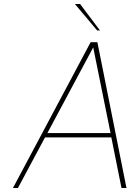

<svg xmlns="http://www.w3.org/2000/svg" viewBox="-20 -944 700 964"><path d="M45 0 435 -732H469L615 0H590L539 -254H206L70 0ZM218 -276H535L448 -706ZM468 -791 356 -924H382L482 -791Z"/></svg>

Font: Exo Thin Thin
Style: Italic
Weight: 250
Italic angle: -9°
Version: Version 2.000